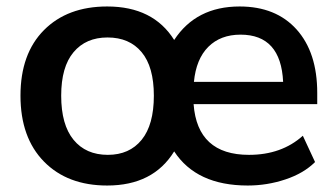

<svg xmlns="http://www.w3.org/2000/svg" viewBox="-20 -569 1047 599"><path d="M314.5 9.8Q190.4 9.8 117.2 -64.9Q43.9 -139.6 43.9 -270.5Q43.9 -401.4 117.2 -475.1Q190.4 -548.8 314.5 -548.8Q458 -548.8 523.4 -444.3Q591.8 -548.8 727.5 -548.8Q840.8 -548.8 905.3 -477.1Q969.7 -405.3 969.7 -279.3V-244.1H584Q595.7 -85.9 756.8 -85.9Q858.4 -85.9 924.8 -145.5L962.9 -63.5Q927.7 -28.3 870.6 -9.3Q813.5 9.8 752.9 9.8Q592.8 9.8 523.4 -96.7Q458 9.8 314.5 9.8ZM170.9 -270.5Q170.9 -179.7 209.5 -132.8Q248 -85.9 316.4 -85.9Q383.8 -85.9 421.9 -132.8Q460 -179.7 460 -270.5Q460 -360.4 421.9 -406.2Q383.8 -452.1 315.4 -452.1Q248 -452.1 209.5 -406.2Q170.9 -360.4 170.9 -270.5ZM585 -313.5H863.3Q856.4 -460.9 730.5 -460.9Q668 -460.9 629.9 -422.9Q591.8 -384.8 585 -313.5Z"/></svg>

Font: Min Sans SemiBold
Style: Regular
Weight: 600
Designer: Jinseong-Kim, NotoSansCJK, Nunito
Foundry: Jinseong-Kim
Version: Version 1.400;Glyphs 3.1.2 (3151)